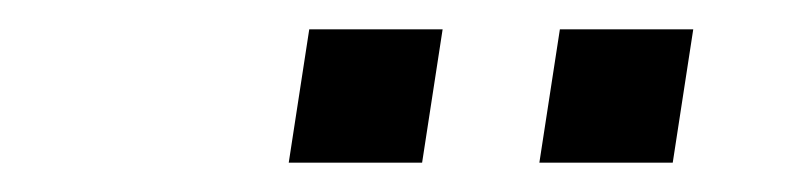

<svg xmlns="http://www.w3.org/2000/svg" viewBox="-20 -722 540 131"><path d="M348 -611 362 -702H453L439 -611ZM177 -611 191 -702H282L268 -611Z"/></svg>

Font: Nunito Sans 10pt SemiCondensed Medium
Style: Italic
Weight: 500
Width: 4
Italic angle: -9°
Designer: Vernon Adams
Foundry: Vernon Adams
Version: Version 3.101;gftools[0.9.27]